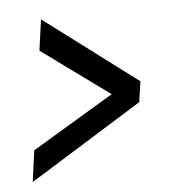

<svg xmlns="http://www.w3.org/2000/svg" viewBox="-37 -551 410 445"><g transform="rotate(-5 167.5 -328.0)"><path d="M22 -141 32 -214 222 -328 64 -443 74 -515 291 -352 284 -304Z"/></g></svg>

Font: Alumni Sans Medium
Style: Italic
Weight: 500
Italic angle: -8°
Designer: Robert E. Leuschke
Foundry: Robert E. Leuschke
Version: Version 1.016